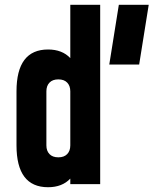

<svg xmlns="http://www.w3.org/2000/svg" viewBox="-20 -770 701 803"><path d="M274 -527V-750H399V0H274V-23Q240 13 181 13Q49 13 49 -162V-388Q49 -563 181 -563Q240 -563 274 -527ZM477 -750H602L562 -500H437ZM274 -162V-388Q274 -411 261 -424.5Q248 -438 224 -438Q200 -438 187 -424.5Q174 -411 174 -388V-162Q174 -139 187 -125.5Q200 -112 224 -112Q248 -112 261 -125.5Q274 -139 274 -162Z"/></svg>

Font: Mohave Bold
Style: Regular
Weight: 700
Designer: Gumpita Rahayu
Foundry: Tokotype
Version: Version 2.002;PS 002.002;hotconv 1.0.88;makeotf.lib2.5.64775